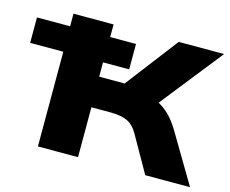

<svg xmlns="http://www.w3.org/2000/svg" viewBox="-107 -845 1182 985"><g transform="rotate(15 484.0 -352.5)"><path d="M168 0V-503H-8V-638H168V-705H381V-638H518V-503H379V-427H533L469 -368L727 -705H968L667 -325L576 -420Q643 -409 687.5 -388Q732 -367 763.5 -336Q795 -305 821 -261L976 0H738L628 -194Q606 -233 573 -249Q540 -265 482 -265H381V0Z"/></g></svg>

Font: Nunito Sans 10pt Expanded Black
Style: Regular
Weight: 900
Width: 7
Designer: Vernon Adams
Foundry: Vernon Adams
Version: Version 3.101;gftools[0.9.27]